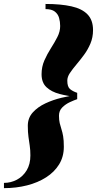

<svg xmlns="http://www.w3.org/2000/svg" viewBox="-60 -800 490 970"><path d="M-40 150.5V124Q-5 124 25.5 107.8Q56 91.5 74.8 60.5Q93.5 29.5 93.5 -14.5Q93.5 -42.5 90.2 -64Q87 -85.5 83.8 -108.8Q80.5 -132 80.5 -164.5Q80.5 -204 105.5 -231.8Q130.5 -259.5 169.5 -277.8Q208.5 -296 251.5 -306.2Q294.5 -316.5 330 -320V-299Q315 -294 293.2 -284Q271.5 -274 254.8 -257.5Q238 -241 238 -215.5Q238 -193 241.8 -177.5Q245.5 -162 250.5 -147Q255.5 -132 259 -111.8Q262.5 -91.5 262.5 -58.5Q262.5 -8.5 238.8 30.2Q215 69 173.2 95.8Q131.5 122.5 76.8 136.5Q22 150.5 -40 150.5ZM330 -309.5Q282 -314.5 241 -325.2Q200 -336 175 -359.2Q150 -382.5 150 -425Q150 -462.5 164.2 -494.8Q178.5 -527 197 -556Q215.5 -585 229.8 -612.8Q244 -640.5 244 -668.5Q244 -690 238.5 -709.5Q233 -729 217 -741.5Q201 -754 170 -754V-780Q247 -780 300.8 -768Q354.5 -756 382.2 -727.2Q410 -698.5 410 -648Q410 -611 396.8 -579.8Q383.5 -548.5 364.2 -522.5Q345 -496.5 325.8 -473.8Q306.5 -451 293.2 -431.2Q280 -411.5 280 -392.5Q280 -361.5 293.8 -350Q307.5 -338.5 330 -331Z"/></svg>

Font: Bodoni Moda 11pt ExtraBold
Style: Italic
Weight: 800
Italic angle: -13°
Version: Version 2.004